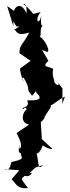

<svg xmlns="http://www.w3.org/2000/svg" viewBox="-33 -805 372 1023"><path d="M299 -251 300 -333 266 -378C304 -332 246 -356 257 -381C260 -365 242 -401 250 -438C231 -453 183 -443 225 -481L191 -539L219 -528C241 -535 190 -617 175 -608C194 -608 171 -663 201 -671C203 -676 178 -641 187 -724C177 -664 147 -697 184 -741C116 -725 170 -723 91 -784C87 -784 114 -795 108 -734C76 -807 39 -758 43 -746L5 -773L38 -666C36 -717 40 -671 67 -654C37 -667 98 -675 42 -647C59 -644 49 -608 123 -632C89 -564 69 -567 71 -521L130 -481L73 -439C71 -466 74 -399 95 -369C78 -389 87 -392 93 -391C137 -318 98 -340 138 -295C185 -343 136 -329 174 -297C191 -270 152 -270 111 -270C120 -254 118 -237 90 -231C78 -204 107 -250 108 -221C85 -205 74 -150 122 -141L55 -96L66 -74C101 0 53 -6 72 -31C54 30 93 2 77 13C83 38 100 43 28 58C19 84 21 107 -13 96L70 102L29 150C51 170 57 204 116 197C75 141 77 153 98 132C136 142 149 98 118 123C168 78 140 94 197 74C165 107 176 64 162 13C166 14 181 10 198 -38C177 -32 247 -2 245 -13L190 -64L184 -160C180 -139 225 -203 200 -175C246 -253 251 -232 213 -259C236 -219 255 -264 313 -290Z"/></svg>

Font: Asimov Aggro
Style: Condensed
Weight: 500
Designer: Google
Version: Version 2.000980; 2014